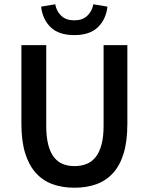

<svg xmlns="http://www.w3.org/2000/svg" viewBox="-20 -865 695 897"><path d="M328 12Q271 12 225.5 -4.5Q180 -21 147.5 -57Q115 -93 97.5 -149.5Q80 -206 80 -287V-654H196V-278Q196 -225 205.5 -188.5Q215 -152 232.5 -130Q250 -108 274 -98.5Q298 -89 328 -89Q358 -89 383 -98.5Q408 -108 426 -130Q444 -152 454 -188.5Q464 -225 464 -278V-654H575V-287Q575 -206 558 -149.5Q541 -93 508.5 -57Q476 -21 430.5 -4.5Q385 12 328 12ZM327 -701Q255 -701 217 -737.5Q179 -774 172 -834L238 -845Q244 -812 266.5 -791Q289 -770 327 -770Q365 -770 387.5 -791Q410 -812 416 -845L482 -834Q475 -774 437 -737.5Q399 -701 327 -701Z"/></svg>

Font: Processing Sans Pro Semibold
Style: Regular
Weight: 600
Designer: Paul D. Hunt
Foundry: Adobe Systems Incorporated
Version: Version 2.020;PS 2.000;hotconv 1.0.86;makeotf.lib2.5.63406